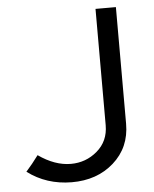

<svg xmlns="http://www.w3.org/2000/svg" viewBox="-50 -709 609 761"><g transform="rotate(-5 254.5 -328.0)"><path d="M79.1 -108.4Q144.5 -62.5 208 -62.5Q267.6 -62.5 312.5 -100.6Q358.4 -139.6 358.4 -203.1V-666H439.5V-202.1Q439.5 -107.4 372.1 -47.9Q305.7 10.7 205.1 10.3Q104.5 9.8 29.3 -46.9Q54.7 -75.2 79.1 -108.4Z"/></g></svg>

Font: BF_TEXT
Style: Regular
Weight: 400
Foundry: EA DICE
Version: Version 1.404